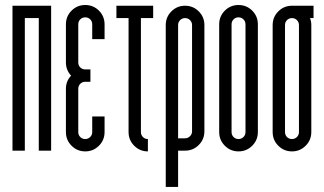

<svg xmlns="http://www.w3.org/2000/svg" viewBox="-20 -594 1277 757"><path d="M77.9 -522.7V0H29.2V-571.4H181.6V0H132.9V-522.7Z M288.6 -73.3Q288.6 -61.6 296.5 -53.7Q304.5 -45.8 316.1 -45.8Q327.4 -45.8 335.5 -53.7Q343.6 -61.6 343.6 -73.3V-134.9H392.3V-73.3Q392.3 -41.6 370.1 -19.4Q347.8 2.9 316.1 2.9Q284.5 2.9 262.2 -19.4Q239.9 -41.6 239.9 -73.3V-244.1Q239.9 -274.1 260.3 -295.7Q239.9 -317.8 239.9 -347.8V-498.1Q239.9 -529.8 262.2 -552.1Q284.5 -574.3 316.1 -574.3Q347.8 -574.3 370.1 -552.1Q392.3 -529.8 392.3 -498.1V-439.8H343.6V-498.1Q343.6 -509.8 335.7 -517.7Q327.8 -525.6 316.1 -525.6Q304.5 -525.6 296.5 -517.7Q288.6 -509.8 288.6 -498.1V-347.8Q288.6 -336.1 296.5 -328.2Q304.5 -320.3 316.1 -320.3H336.5V-271.6H316.1Q304.5 -271.6 296.5 -263.6Q288.6 -255.7 288.6 -244.1Z M486.9 -522.7H439V-571.4H583.9V-522.7H535.6V-73.3Q535.6 -61.6 543.5 -53.7Q551.4 -45.8 563.1 -45.8V2.9Q531.4 2.9 509.2 -19.4Q486.9 -41.6 486.9 -73.3Z M682.2 -48.7H709.7Q720.9 -48.7 729.1 -56.9Q737.2 -65 737.2 -76.2V-495.2Q737.2 -506.9 729.1 -514.8Q720.9 -522.7 709.7 -522.7Q698.5 -522.7 690.3 -514.8Q682.2 -506.9 682.2 -495.2ZM633.5 -495.2Q633.5 -526.9 655.8 -549.1Q678.1 -571.4 709.7 -571.4Q741.4 -571.4 763.6 -549.1Q785.9 -526.9 785.9 -495.2V-76.2Q785.9 -44.6 763.6 -22.3Q741.4 0 709.7 0H682.2V142.9H633.5Z M947.9 -498.1Q947.9 -509.8 939.8 -517.7Q931.7 -525.6 920.4 -525.6Q908.8 -525.6 900.9 -517.7Q893 -509.8 893 -498.1V-73.3Q893 -61.6 900.9 -53.7Q908.8 -45.8 920.4 -45.8Q931.7 -45.8 939.8 -53.7Q947.9 -61.6 947.9 -73.3ZM844.2 -498.1Q844.2 -529.8 866.5 -552.1Q888.8 -574.3 920.4 -574.3Q952.1 -574.3 974.4 -552.1Q996.7 -529.8 996.7 -498.1V-73.3Q996.7 -41.6 974.4 -19.4Q952.1 2.9 920.4 2.9Q888.8 2.9 866.5 -19.4Q844.2 -41.6 844.2 -73.3Z M1131.2 -522.7Q1119.5 -522.7 1111.6 -514.8Q1103.7 -506.9 1103.7 -495.2V-73.3Q1103.7 -61.6 1111.6 -53.7Q1119.5 -45.8 1131.2 -45.8Q1142.4 -45.8 1150.6 -53.7Q1158.7 -61.6 1158.7 -73.3V-495.2Q1158.7 -506.9 1150.6 -514.8Q1142.4 -522.7 1131.2 -522.7ZM1202.4 -522.7Q1207.4 -509.4 1207.4 -495.2V-73.3Q1207.4 -41.6 1185.1 -19.4Q1162.8 2.9 1131.2 2.9Q1099.5 2.9 1077.3 -19.4Q1055 -41.6 1055 -73.3V-495.2Q1055 -526.9 1077.3 -549.1Q1099.5 -571.4 1131.2 -571.4H1216.2V-522.7Z"/></svg>

Font: Marapfhont
Style: Book
Weight: 400
Version: Version 0.15